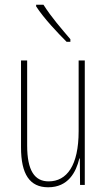

<svg xmlns="http://www.w3.org/2000/svg" viewBox="-20 -783 450 813"><path d="M164 -763H133V-756C166 -705 224 -644 262 -606H278V-617C239 -663 199 -708 164 -763ZM339 -527H313V-228C313 -82 263 -15 186 -15C127 -15 95 -60 95 -167V-527H69V-159C69 -45 106 10 184 10C269 10 302 -54 316 -112H318L319 0H339Z"/></svg>

Font: Noto Sans Bengali ExtraCondensed Thin
Style: Regular
Weight: 100
Width: 2
Designer: Joana Ranito - Universal Thirst; Jelle Bosma - Monotype Design Team
Foundry: Universal Thirst ehf.
Version: Version 3.000